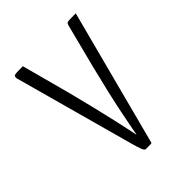

<svg xmlns="http://www.w3.org/2000/svg" viewBox="-155 -581 670 670"><g transform="rotate(-45 180.0 -246.0)"><path d="M172 8Q166 8 161 -5.5Q156 -19 150 -41L28 -485Q27 -492 29 -495.5Q31 -499 41 -499.5Q51 -500 73 -500L121 -321Q133 -275 144.5 -227.5Q156 -180 165 -140.5Q174 -101 179 -76.5Q184 -52 184 -52H185Q185 -52 189.5 -76.5Q194 -101 202 -140.5Q210 -180 221 -227.5Q232 -275 244 -323L286 -487Q288 -494 290.5 -496.5Q293 -499 302.5 -499.5Q312 -500 334 -500L201 7Q197 8 186.5 8Q176 8 172 8Z"/></g></svg>

Font: Yanone Kaffeesatz Light
Style: Regular
Weight: 300
Designer: Yanone (Cyrillic: Daniel Pouzeot, Huerta Tipografica, and Cyreal)
Foundry: Yanone
Version: Version 2.003